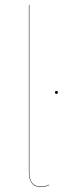

<svg xmlns="http://www.w3.org/2000/svg" viewBox="-20 -750 264 779"><path d="M146 8.8Q121.6 8.8 109.4 -6.6Q97.2 -22 97.2 -49.8V-730H99.1V-49.8Q99.1 6.8 146 6.8Q163.6 6.8 179.2 -1V1Q163.6 8.8 146 8.8ZM203.1 -375Q203.1 -380.9 209 -380.9Q214.8 -380.9 214.8 -375Q214.8 -369.1 209 -369.1Q203.1 -369.1 203.1 -375Z"/></svg>

Font: Fira Sans Compressed Two
Style: Regular
Weight: 100
Width: 1
Designer: Carrois Corporate & Edenspiekermann AG
Foundry: Carrois Corporate GbR & Edenspiekermann AG
Version: Version 4.203;PS 004.203;hotconv 1.0.88;makeotf.lib2.5.64775